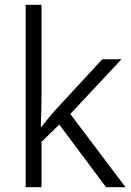

<svg xmlns="http://www.w3.org/2000/svg" viewBox="-20 -780 547 800"><path d="M153 -370V-760H87V0H153V-189L227 -261L422 0H503L273 -305L486 -533H406L215 -326C195 -305 168 -271 153 -252H150C151 -290 153 -335 153 -370Z"/></svg>

Font: Noto Kufi Arabic Light
Style: Regular
Weight: 300
Designer: Monotype Design Team, David Williams, Khaled Hosny
Foundry: Google LLC
Version: Version 2.109